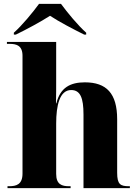

<svg xmlns="http://www.w3.org/2000/svg" viewBox="-20 -978 720 998"><path d="M52 -808V-798H62C114 -823 194 -866 240 -896C285 -866 367 -823 418 -798H428V-808C385 -846 330 -913 297 -958H183C150 -913 95 -846 52 -808ZM19 0H347V-10H339C302 -10 272 -19 272 -74V-336C272 -430 290 -510 350 -510C398 -510 414 -468 414 -383V0H655V-10H651C606 -10 589 -19 589 -80V-358C589 -493 533 -550 421 -550C346 -550 293 -523 273 -441H271C272 -485 272 -523 272 -566V-760H16V-750H30C66 -750 97 -741 97 -688V-76C97 -19 65 -10 27 -10H19Z"/></svg>

Font: Noto Serif Display ExtraBold
Style: Regular
Weight: 800
Designer: Monotype Design Team
Foundry: Monotype Imaging Inc.
Version: Version 2.009